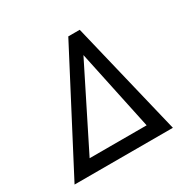

<svg xmlns="http://www.w3.org/2000/svg" viewBox="-153 -857 1026 1018"><g transform="rotate(-30 359.5 -348.5)"><path d="M23 0 387 -697H457L625 0ZM162 -81H511L407 -571Z"/></g></svg>

Font: Hanken Grotesk
Style: Italic
Weight: 400
Italic angle: -8°
Designer: Alfredo Marco Pradil
Foundry: Hanken Design Co.
Version: Version 3.013